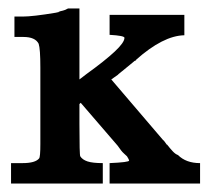

<svg xmlns="http://www.w3.org/2000/svg" viewBox="-20 -432 507 452"><path d="M414 -397V-349Q364 -348 300 -291H301Q299 -289 298 -289Q297 -289 295 -287L267 -264Q266 -263 265 -262.5Q264 -262 262 -260Q260 -258 258 -257H259L242 -245L365 -101V-102L373 -91V-92Q380 -83 386.5 -76Q393 -69 399 -67Q418 -48 451 -48V0H238V-48Q284 -50 284 -54Q284 -56 279 -64Q277 -66 272.5 -70Q268 -74 265 -78L257 -89L170 -190L167 -187V-140Q167 -66 169 -64Q174 -56 186 -52Q198 -48 222 -48V0H6V-48H33Q63 -48 72 -59Q75 -62 75 -93V-273Q75 -295 74 -309Q73 -323 71 -329Q63 -345 35 -345H14V-393H33Q57 -393 111 -402L120 -404H117Q123 -406 128 -407Q133 -408 140 -412H167V-245L184 -258Q227 -289 250 -310.5Q273 -332 273 -343Q273 -348 238 -350V-397Z"/></svg>

Font: New Athena Unicode
Style: Bold
Weight: 700
Designer: J. Rusten 1997; rev. by R. Hancock 2001, 2002, rev. by D. Mastronarde 2002-2021
Foundry: Society for Classical Studies (formerly American Philological Association)
Version: Version 5.008